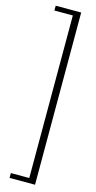

<svg xmlns="http://www.w3.org/2000/svg" viewBox="-150 -838 538 1077"><g transform="rotate(15 119.0 -300.0)"><path d="M178 200H30V172H137V-772H30V-800H178Z"/></g></svg>

Font: Big Shoulders Stencil Text Thin
Style: Regular
Weight: 100
Designer: Patric King
Foundry: XO Type Co
Version: Version 2.001